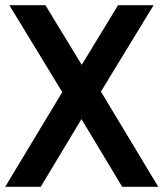

<svg xmlns="http://www.w3.org/2000/svg" viewBox="-25 -720 630 740"><path d="M-5 0H132L289 -261L446 0H585L364 -367L567 -700H430L290 -470L150 -700H11L215 -365Z"/></svg>

Font: CommitMono-dimboump
Style: Bold
Weight: 700
Monospace: yes
Designer: Eigil Nikolajsen
Foundry: Eigil Nikolajsen
Version: Version 1.143